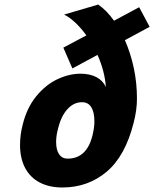

<svg xmlns="http://www.w3.org/2000/svg" viewBox="-20 -810 676 842"><path d="M480 -719.2 590.3 -778.3 636.2 -692.4 527.8 -633.8Q552.7 -577.1 566.7 -512Q580.6 -446.8 580.6 -377.9Q580.6 -327.1 566.4 -272.9Q529.8 -126 447.8 -56.9Q365.7 12.2 253.4 12.2Q196.3 12.2 154.5 -9.5Q112.8 -31.2 90.3 -73.2Q67.9 -115.2 67.9 -174.3Q67.9 -218.8 79.6 -263.7Q98.1 -338.4 139.6 -388.7Q181.2 -439 232.4 -462.9Q283.7 -486.8 333 -486.8Q373 -486.8 401.9 -472.2Q430.7 -457.5 444.3 -428.7Q439.5 -497.1 407.7 -569.3L297.4 -509.8L257.8 -601.1L358.9 -654.8Q335.9 -686.5 310.8 -710.2Q285.6 -733.9 261.2 -746.1L410.6 -790Q446.8 -765.6 480 -719.2ZM226.1 -187.5Q226.1 -152.3 239.3 -133.3Q252.4 -114.3 276.4 -114.3Q360.8 -114.3 385.7 -216.8Q394 -251 394 -276.9Q394 -317.9 380.4 -339.8Q366.7 -361.8 339.8 -361.8Q303.7 -361.8 275.9 -331.5Q248 -301.3 234.4 -245.1Q226.1 -215.3 226.1 -187.5Z"/></svg>

Font: Lesson One Extra
Style: Italic
Weight: 800
Italic angle: -14°
Designer: But Ko, Victor Gaultney, Annie Olsen, Julie Remington, Don Collingsworth, Eric Hays, Becca Hirsbrunner
Version: Version 1.100